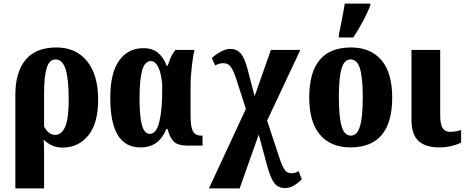

<svg xmlns="http://www.w3.org/2000/svg" viewBox="-20 -816 2615 1076"><path d="M66 -285Q66 -411 123 -480.5Q180 -550 297 -550Q405 -550 467.5 -473.5Q530 -397 530 -258Q530 -124 474.5 -56.5Q419 11 331 11Q298 11 272.5 -0.5Q247 -12 225 -33Q227 3 227 49V240H66ZM365 -260Q365 -374 347.5 -428.5Q330 -483 292 -483Q256 -483 241.5 -434Q227 -385 227 -293V-107Q252 -60 289 -60Q326 -60 345.5 -106.5Q365 -153 365 -260Z M598 -267Q598 -407 647.5 -476.5Q697 -546 783 -546Q835 -546 865.5 -520Q896 -494 914 -448H920Q922 -453 928 -471Q934 -489 942.5 -505Q951 -521 963 -536H1070Q1062 -505 1055 -445Q1048 -385 1048 -332V-166Q1048 -104 1061.5 -80Q1075 -56 1108 -56H1115V0H1032Q977 0 954 -22.5Q931 -45 919 -93H912Q892 -42 856.5 -16Q821 10 766 10Q598 10 598 -267ZM889 -308V-344Q883 -409 866 -441.5Q849 -474 826 -474Q792 -474 777 -422.5Q762 -371 762 -267Q762 -163 775.5 -114.5Q789 -66 820 -66Q856 -66 872.5 -132Q889 -198 889 -308Z M1358 -206 1303 -376Q1288 -422 1273 -442Q1258 -462 1232 -462Q1208 -462 1186 -449L1167 -491Q1227 -542 1271 -542Q1306 -542 1328.5 -517Q1351 -492 1368 -426L1407 -277L1498 -536H1663L1477 -140L1546 69Q1562 117 1575.5 136Q1589 155 1613 155Q1634 155 1654 143L1671 189Q1622 238 1579 238Q1538 238 1517 209.5Q1496 181 1478 116L1430 -62L1323 240H1151Z M1713 -270Q1713 -550 1947 -550Q2057 -550 2117.5 -479Q2178 -408 2178 -270Q2178 10 1944 10Q1834 10 1773.5 -60.5Q1713 -131 1713 -270ZM2013 -270Q2013 -379 1997.5 -431Q1982 -483 1945 -483Q1909 -483 1894 -431.5Q1879 -380 1879 -270Q1879 -161 1894.5 -108.5Q1910 -56 1946 -56Q1982 -56 1997.5 -108.5Q2013 -161 2013 -270ZM1879 -621 1890 -676Q1908 -765 1912 -796H2055V-784Q2023 -703 1960 -606H1879Z M2286 -145V-536H2447V-170Q2447 -121 2460 -99Q2473 -77 2503 -77Q2530 -77 2564 -87V-17Q2546 -7 2513 1.5Q2480 10 2440 10Q2365 10 2325.5 -26Q2286 -62 2286 -145Z"/></svg>

Font: Noto Serif CondBlack
Style: Regular
Weight: 900
Width: 3
Designer: Monotype Design Team
Foundry: Monotype Imaging Inc.
Version: Version 1.001